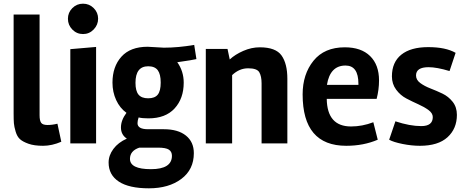

<svg xmlns="http://www.w3.org/2000/svg" viewBox="-20 -779 2530 1043"><path d="M313 -9Q262 13 214 13Q166 13 135 2Q104 -9 88.5 -23Q73 -37 65 -64Q57 -91 55.5 -109.5Q54 -128 54 -161V-700H195V-153Q195 -124 203.5 -112Q212 -100 238 -100Q264 -100 292 -107Z M502 0H362V-512L502 -524ZM349 -677Q349 -711 373 -735Q397 -759 431 -759Q465 -759 489 -735Q513 -711 513 -677.5Q513 -644 489 -619Q465 -594 431 -594Q397 -594 373 -618.5Q349 -643 349 -677Z M838 23H737Q686 40 686 84Q686 140 800 140Q914 140 914 67Q914 45 897.5 34Q881 23 838 23ZM785 -419Q716 -419 716 -329Q716 -285 732.5 -265Q749 -245 785 -245Q821 -245 837 -265Q853 -285 853 -330.5Q853 -376 837 -397.5Q821 -419 785 -419ZM782 -525 870 -520Q948 -520 1035 -535L1047 -458Q1028 -453 943 -441Q978 -392 978 -330Q978 -244 928.5 -190Q879 -136 786 -136Q753 -136 733 -141Q727 -123 727 -110Q727 -77 784 -77H870Q947 -77 990 -42.5Q1033 -8 1033 53Q1033 142 965 193Q897 244 789 244Q681 244 625.5 207.5Q570 171 570 104Q570 65 596 30Q622 -5 669 -26Q637 -47 637 -86.5Q637 -126 667 -166Q631 -192 611 -235.5Q591 -279 591 -330Q591 -417 639.5 -471Q688 -525 782 -525Z M1391 -522Q1478 -522 1509.5 -477.5Q1541 -433 1541 -351V0H1401V-326Q1401 -365 1388.5 -386.5Q1376 -408 1328 -408Q1280 -408 1241 -371V0H1098V-513H1216L1228 -456Q1257 -483 1301.5 -502.5Q1346 -522 1391 -522Z M1755 -242Q1757 -92 1887 -92Q1948 -92 2008 -115L2032 -20Q1955 13 1861 13Q1624 13 1624 -266Q1624 -376 1683 -449Q1742 -522 1853 -522Q1942 -522 1990.5 -474.5Q2039 -427 2039 -342Q2039 -292 2026 -242ZM1927 -318V-324Q1927 -423 1857 -423Q1773 -423 1756 -318Z M2308 -414Q2240 -414 2240 -369Q2240 -345 2263 -328Q2286 -311 2318.5 -298.5Q2351 -286 2383.5 -270.5Q2416 -255 2439 -226Q2462 -197 2462 -155Q2462 -80 2411 -33.5Q2360 13 2261 13Q2216 13 2166.5 3Q2117 -7 2094 -20L2128 -120Q2206 -94 2268.5 -94Q2331 -94 2331 -143Q2331 -164 2308 -181Q2285 -198 2252.5 -212.5Q2220 -227 2187.5 -244Q2155 -261 2132 -292Q2109 -323 2109 -364Q2109 -441 2160 -482Q2211 -523 2306 -523Q2401 -523 2455 -492L2422 -393Q2353 -414 2308 -414Z"/></svg>

Font: Rambla
Style: Bold
Weight: 700
Designer: Martin Sommaruga
Foundry: Martin Sommaruga
Version: Version 1.001